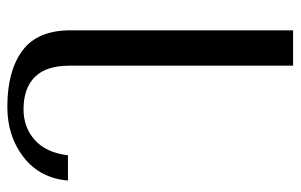

<svg xmlns="http://www.w3.org/2000/svg" viewBox="-164 -438 799 510"><g transform="rotate(-90 235.0 -183.5)"><path d="M315 -398Q315 -460 285 -490Q255 -520 199 -520Q151 -520 117.5 -490Q84 -460 77 -402H10Q16 -476 71.5 -519.5Q127 -563 206 -563Q301 -563 355 -523Q409 -483 409 -395V196H315Z"/></g></svg>

Font: TavirajRegular
Style: Regular
Weight: 400
Designer: Katatrad Team
Foundry: CadsonDemak
Version: Version 1.001